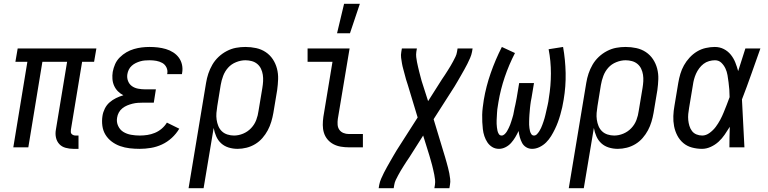

<svg xmlns="http://www.w3.org/2000/svg" viewBox="-20 -775 4040 1010"><path d="M366 8Q345 8 325 2.5Q305 -3 292 -17Q279 -31 274.5 -51Q270 -71 274 -93L333 -450H203L129 0H50L124 -450H61L73 -520H487L475 -450H412L353 -93Q352 -86 352.5 -80Q353 -74 357 -70Q361 -66 366.5 -64Q372 -62 378 -62H393V8Z M715 8Q688 8 662 5Q636 2 612 -6.5Q588 -15 568 -30Q548 -45 535 -66Q522 -87 518.5 -113Q515 -139 519 -165Q522 -185 531.5 -204Q541 -223 556.5 -236.5Q572 -250 590.5 -259Q609 -268 629 -274Q613 -282 600.5 -294.5Q588 -307 580.5 -323.5Q573 -340 571.5 -359Q570 -378 573 -397Q577 -418 585.5 -437.5Q594 -457 610 -473Q626 -489 645 -500Q664 -511 684.5 -517Q705 -523 725.5 -525.5Q746 -528 767 -528Q789 -528 810.5 -525.5Q832 -523 852.5 -517Q873 -511 891 -499.5Q909 -488 921 -471.5Q933 -455 937.5 -434Q942 -413 938 -391L937 -385H859L860 -388Q863 -405 855.5 -420.5Q848 -436 833.5 -444Q819 -452 802 -455Q785 -458 767 -458Q755 -458 742.5 -457Q730 -456 718 -452.5Q706 -449 694.5 -443.5Q683 -438 673 -429Q663 -420 657.5 -408.5Q652 -397 650 -385Q647 -366 653.5 -349Q660 -332 674 -322Q688 -312 706.5 -308.5Q725 -305 744 -305H800L789 -235H733Q719 -235 705 -234Q691 -233 677 -229.5Q663 -226 649.5 -220.5Q636 -215 624 -205.5Q612 -196 605 -183Q598 -170 596 -156Q592 -133 601.5 -112.5Q611 -92 629 -81Q647 -70 669.5 -66Q692 -62 715 -62Q735 -62 755 -65Q775 -68 794.5 -76Q814 -84 830.5 -98Q847 -112 858 -130L923 -98Q907 -71 883.5 -49.5Q860 -28 832 -15Q804 -2 774 3Q744 8 715 8Z M972 215 1064 -339Q1068 -364 1076 -388Q1084 -412 1097 -434.5Q1110 -457 1129.5 -475.5Q1149 -494 1173 -506.5Q1197 -519 1221.5 -523.5Q1246 -528 1271 -528Q1300 -528 1327.5 -522Q1355 -516 1377.5 -501Q1400 -486 1415 -463.5Q1430 -441 1437 -414Q1444 -387 1443 -358.5Q1442 -330 1438 -301L1418 -181Q1414 -158 1407 -134.5Q1400 -111 1388.5 -89.5Q1377 -68 1360.5 -49Q1344 -30 1322.5 -17Q1301 -4 1277 2Q1253 8 1230 8Q1205 8 1182.5 1Q1160 -6 1143.5 -21Q1127 -36 1117.5 -57.5Q1108 -79 1104 -102L1051 215ZM1211 -62Q1235 -62 1259 -72Q1283 -82 1301 -101Q1319 -120 1328 -144Q1337 -168 1340 -192L1360 -312Q1363 -330 1364 -347.5Q1365 -365 1362.5 -381.5Q1360 -398 1353 -413Q1346 -428 1333.5 -438.5Q1321 -449 1304.5 -453.5Q1288 -458 1271 -458Q1247 -458 1222 -448Q1197 -438 1180 -419Q1163 -400 1154 -376Q1145 -352 1141 -328L1123 -217Q1120 -199 1118.5 -181Q1117 -163 1119.5 -145.5Q1122 -128 1128.5 -112Q1135 -96 1147 -84.5Q1159 -73 1176 -67.5Q1193 -62 1211 -62Z M1815 0Q1794 0 1773 -3.5Q1752 -7 1734 -16.5Q1716 -26 1703 -41.5Q1690 -57 1684 -76.5Q1678 -96 1678 -117.5Q1678 -139 1681 -160L1729 -450H1598V-520H1819L1757 -149Q1755 -134 1756 -119Q1757 -104 1765 -92.5Q1773 -81 1786.5 -75.5Q1800 -70 1815 -70H1889V0ZM1753 -600 1790 -755H1873L1821 -600Z M1972 215 1975 197Q1978 181 1985 165Q1992 149 1999.5 134Q2007 119 2015.5 104Q2024 89 2032.5 74Q2041 59 2049.5 44.5Q2058 30 2067 15L2177 -157L2125 -329Q2120 -343 2116 -357Q2112 -371 2108.5 -385Q2105 -399 2101 -413Q2097 -427 2094.5 -441.5Q2092 -456 2090 -471Q2088 -486 2091 -502L2094 -520H2173L2170 -502Q2168 -488 2169.5 -475Q2171 -462 2173.5 -449Q2176 -436 2179 -423.5Q2182 -411 2185 -398.5Q2188 -386 2191.5 -373.5Q2195 -361 2198 -349L2232 -243L2305 -358Q2313 -369 2320.5 -381Q2328 -393 2335.5 -404.5Q2343 -416 2350 -428Q2357 -440 2363.5 -452Q2370 -464 2376 -476.5Q2382 -489 2384 -502L2387 -520H2466L2463 -502Q2460 -486 2453 -470Q2446 -454 2438.5 -439Q2431 -424 2422.5 -409Q2414 -394 2405.5 -379Q2397 -364 2388.5 -349.5Q2380 -335 2371 -320L2261 -148L2313 24Q2317 38 2321.5 52Q2326 66 2329.5 80Q2333 94 2337 108Q2341 122 2343.5 136.5Q2346 151 2348 166Q2350 181 2347 197L2344 215H2265L2268 197Q2270 183 2268.5 170Q2267 157 2264.5 144Q2262 131 2259 118.5Q2256 106 2253 93.5Q2250 81 2246 68.5Q2242 56 2239 44L2206 -62L2133 53Q2125 64 2117.5 76Q2110 88 2102.5 99.5Q2095 111 2088 123Q2081 135 2074.5 147Q2068 159 2062 171.5Q2056 184 2054 197L2051 215Z M2605 8Q2585 8 2569.5 -1.5Q2554 -11 2544 -26Q2534 -41 2528 -59Q2522 -77 2520 -95.5Q2518 -114 2517 -133Q2516 -152 2516.5 -171.5Q2517 -191 2519.5 -210.5Q2522 -230 2525 -250Q2537 -321 2561.5 -391Q2586 -461 2620 -528L2689 -496Q2657 -434 2635 -369Q2613 -304 2602 -238Q2601 -229 2599 -219Q2597 -209 2596 -199.5Q2595 -190 2594.5 -180.5Q2594 -171 2593.5 -161.5Q2593 -152 2592.5 -142.5Q2592 -133 2592.5 -123.5Q2593 -114 2594 -105Q2595 -96 2597 -87Q2599 -78 2604 -70Q2609 -62 2619 -62Q2627 -62 2634.5 -69Q2642 -76 2647 -84.5Q2652 -93 2656 -101.5Q2660 -110 2663.5 -118.5Q2667 -127 2669.5 -136Q2672 -145 2675 -153.5Q2678 -162 2680 -171Q2682 -180 2683.5 -189Q2685 -198 2687 -207Q2689 -216 2691 -224.5Q2693 -233 2694.5 -242Q2696 -251 2698 -260L2711 -338H2789L2776 -260Q2774 -251 2772.5 -242Q2771 -233 2770 -224.5Q2769 -216 2768 -207Q2767 -198 2766.5 -189Q2766 -180 2765 -171.5Q2764 -163 2764 -154Q2764 -145 2763.5 -136Q2763 -127 2763.5 -118.5Q2764 -110 2765 -101.5Q2766 -93 2768 -85Q2770 -77 2775 -69.5Q2780 -62 2789 -62Q2798 -62 2805 -69.5Q2812 -77 2817 -85Q2822 -93 2826 -101.5Q2830 -110 2833 -118.5Q2836 -127 2839 -135.5Q2842 -144 2844.5 -153Q2847 -162 2849 -170.5Q2851 -179 2853 -188Q2855 -197 2857 -205.5Q2859 -214 2861 -223Q2863 -232 2864.5 -240.5Q2866 -249 2867 -258Q2878 -324 2878 -389Q2878 -454 2866 -516L2942 -528Q2954 -461 2955.5 -391Q2957 -321 2945 -250Q2942 -230 2937.5 -210.5Q2933 -191 2927.5 -171.5Q2922 -152 2915 -133Q2908 -114 2899 -95.5Q2890 -77 2879 -59Q2868 -41 2853 -26Q2838 -11 2818.5 -1.5Q2799 8 2779 8Q2762 8 2748 -0.5Q2734 -9 2726.5 -23Q2719 -37 2714.5 -53Q2710 -69 2708 -86Q2700 -69 2690.5 -53Q2681 -37 2668.5 -23Q2656 -9 2639 -0.5Q2622 8 2605 8Z M2972 215 3064 -339Q3068 -364 3076 -388Q3084 -412 3097 -434.5Q3110 -457 3129.5 -475.5Q3149 -494 3173 -506.5Q3197 -519 3221.5 -523.5Q3246 -528 3271 -528Q3300 -528 3327.5 -522Q3355 -516 3377.5 -501Q3400 -486 3415 -463.5Q3430 -441 3437 -414Q3444 -387 3443 -358.5Q3442 -330 3438 -301L3418 -181Q3414 -158 3407 -134.5Q3400 -111 3388.5 -89.5Q3377 -68 3360.5 -49Q3344 -30 3322.5 -17Q3301 -4 3277 2Q3253 8 3230 8Q3205 8 3182.5 1Q3160 -6 3143.5 -21Q3127 -36 3117.5 -57.5Q3108 -79 3104 -102L3051 215ZM3211 -62Q3235 -62 3259 -72Q3283 -82 3301 -101Q3319 -120 3328 -144Q3337 -168 3340 -192L3360 -312Q3363 -330 3364 -347.5Q3365 -365 3362.5 -381.5Q3360 -398 3353 -413Q3346 -428 3333.5 -438.5Q3321 -449 3304.5 -453.5Q3288 -458 3271 -458Q3247 -458 3222 -448Q3197 -438 3180 -419Q3163 -400 3154 -376Q3145 -352 3141 -328L3123 -217Q3120 -199 3118.5 -181Q3117 -163 3119.5 -145.5Q3122 -128 3128.5 -112Q3135 -96 3147 -84.5Q3159 -73 3176 -67.5Q3193 -62 3211 -62Z M3673 8Q3646 8 3620 1Q3594 -6 3574.5 -22.5Q3555 -39 3543 -62Q3531 -85 3526 -111Q3521 -137 3522 -164.5Q3523 -192 3528 -219L3548 -339Q3552 -363 3559 -386.5Q3566 -410 3578 -431.5Q3590 -453 3607.5 -472Q3625 -491 3646.5 -504Q3668 -517 3692.5 -522.5Q3717 -528 3740 -528Q3766 -528 3787.5 -517Q3809 -506 3824 -487.5Q3839 -469 3848 -446.5Q3857 -424 3863 -401L3864 -404Q3873 -433 3882.5 -462Q3892 -491 3901 -520H3980Q3956 -453 3932.5 -386Q3909 -319 3883 -252Q3887 -189 3889.5 -126Q3892 -63 3896 0H3817Q3817 -27 3817.5 -54Q3818 -81 3819 -108Q3806 -87 3792 -66.5Q3778 -46 3760 -29.5Q3742 -13 3719 -2.5Q3696 8 3673 8ZM3674 -62Q3694 -62 3713 -76Q3732 -90 3745 -107.5Q3758 -125 3768.5 -144.5Q3779 -164 3787 -184Q3795 -204 3803 -224Q3811 -244 3818 -264Q3818 -284 3816.5 -303.5Q3815 -323 3812.5 -342Q3810 -361 3807 -379.5Q3804 -398 3796 -415Q3788 -432 3774.5 -445Q3761 -458 3741 -458Q3726 -458 3710 -453.5Q3694 -449 3681 -439Q3668 -429 3658 -415.5Q3648 -402 3641.5 -387.5Q3635 -373 3631 -358Q3627 -343 3625 -328L3605 -208Q3602 -192 3600.5 -175.5Q3599 -159 3600.5 -143.5Q3602 -128 3606.5 -113Q3611 -98 3620 -86Q3629 -74 3643.5 -68Q3658 -62 3674 -62Z"/></svg>

Font: Iosevka Curly
Style: Italic
Weight: 400
Italic angle: -9°
Monospace: yes
Designer: Belleve Invis
Foundry: Belleve Invis
Version: Version 22.1.2; ttfautohint (v1.8.4)